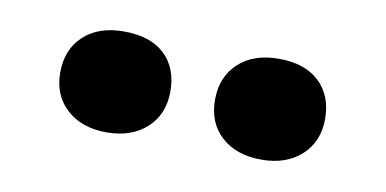

<svg xmlns="http://www.w3.org/2000/svg" viewBox="-32 -830 565 281"><g transform="rotate(10 250.0 -690.0)"><path d="M365.2 -615.2Q327.6 -615.2 305.4 -635.5Q283.2 -655.8 283.2 -689.9Q283.2 -724.1 305.4 -744.6Q327.6 -765.1 365.2 -765.1Q403.8 -765.1 425.3 -744.9Q446.8 -724.6 446.8 -689.9Q446.8 -656.2 424.3 -635.7Q401.9 -615.2 365.2 -615.2ZM134.8 -615.2Q98.1 -615.2 75.7 -635.5Q53.2 -655.8 53.2 -689.9Q53.2 -724.1 75.2 -744.6Q97.2 -765.1 134.8 -765.1Q174.3 -765.1 195.6 -745.1Q216.8 -725.1 216.8 -689.9Q216.8 -656.2 194.3 -635.7Q171.9 -615.2 134.8 -615.2Z"/></g></svg>

Font: Display Regular
Style: Bold
Weight: 700
Designer: Latin by Veronika Burian and Jose Scaglione. Greek by Irene Vlachou. Cyrillic by Vera Evstafieva.
Foundry: TypeTogether
Version: Version 3.002